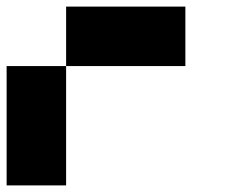

<svg xmlns="http://www.w3.org/2000/svg" viewBox="-20 -560 761 580"><path d="M0 -360.4Q59.6 -360.4 179.7 -360.4Q179.7 -240.2 179.7 0Q120.1 0 0 0Q0 -120.1 0 -360.4ZM179.7 -540Q299.8 -540 540 -540Q540 -480.5 540 -360.4Q419.9 -360.4 179.7 -360.4Q179.7 -419.9 179.7 -540Z"/></svg>

Font: Pixelfont
Style: 5 px
Weight: 400
Designer: Eugene Lysy
Version: Version 1.0.2 (beta)